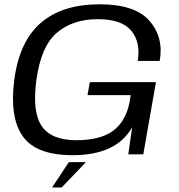

<svg xmlns="http://www.w3.org/2000/svg" viewBox="-20 -700 810 871"><path d="M309.5 4Q144 4 83.5 -81.5Q23 -167 44.5 -335.5Q67 -511.5 164.8 -596Q262.5 -680.5 432.5 -680.5Q592.5 -680.5 658 -605.5Q723.5 -530.5 704.5 -423.5H605Q618.5 -509 575.2 -561Q532 -613 423 -613Q310.5 -613 238 -551.5Q165.5 -490 144.5 -333.5Q126 -190 170 -127Q214 -64 326 -64Q434 -64 491.8 -105.8Q549.5 -147.5 567.5 -235L573 -268.5H377L387.5 -327.5H687.5L630 0H562L579.5 -123Q508.5 4 309.5 4ZM216.2 150.5 292.4 35.4H370L259.8 150.5Z"/></svg>

Font: Anybody ExtraExpanded Regular
Style: Italic
Weight: 400
Width: 8
Italic angle: -10°
Designer: Tyler Finck
Foundry: Etcetera Type Company
Version: Version 1.010; ttfautohint (v1.8.3) -l 8 -r 50 -G 200 -x 14 